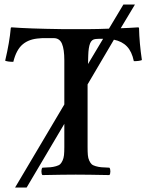

<svg xmlns="http://www.w3.org/2000/svg" viewBox="-20 -774 655 851"><path d="M370.1 -490.2 437 -602.1H419.9L403.8 -601.1Q386.2 -599.6 379.2 -581.5Q372.1 -563.5 371.1 -527.8Q371.1 -521.5 370.6 -509.3Q370.1 -497.1 370.1 -490.2ZM368.2 -399.9V-122.1Q368.2 -100.6 369.4 -86.7Q370.6 -72.8 375.5 -62.3Q380.4 -51.8 386 -46.4Q391.6 -41 404.3 -37.4Q417 -33.7 429.4 -32.7Q441.9 -31.7 464.8 -30.8Q469.2 -26.4 469.2 -14.4Q469.2 -2.4 464.8 2Q365.2 0 315.9 0Q265.6 0 168 2Q163.6 -2.4 163.6 -14.4Q163.6 -26.4 168 -30.8Q190.9 -31.7 203.4 -32.7Q215.8 -33.7 228.5 -37.4Q241.2 -41 246.8 -46.4Q252.4 -51.8 257.3 -62.3Q262.2 -72.8 263.7 -86.7Q265.1 -100.6 265.1 -122.1V-225.1L98.1 57.1H46.9L265.1 -311V-506.8Q265.1 -555.7 254.6 -580.3Q244.1 -605 217.8 -605H173.8Q161.6 -605 155.8 -604Q109.4 -601.6 80.8 -577.6Q52.2 -553.7 39.1 -500Q15.1 -500 2.9 -504.9Q22.5 -587.9 27.8 -649.9Q27.8 -652.8 32.2 -652.8Q106 -647 252 -645H380.9Q409.2 -645 462.9 -647L526.9 -753.9H578.1L515.1 -648.9Q550.8 -649.9 592.8 -652.8Q593.8 -652.8 595 -651.6Q596.2 -650.4 596.2 -649.9Q597.7 -583.5 608.9 -507.8Q597.7 -502.9 573.2 -502.9Q564.5 -545.4 542.7 -568.1Q521 -590.8 484.9 -598.1Z"/></svg>

Font: Common Serif Medium
Style: Regular
Weight: 500
Designer: Philipp H. Poll, Khaled Hosny
Foundry: Stefan Peev, Context Ltd.
Version: Version 1.026